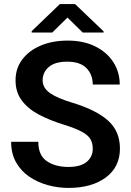

<svg xmlns="http://www.w3.org/2000/svg" viewBox="-20 -922 650 952"><path d="M439.9 -184.6Q439.9 -211.9 428.5 -231.9Q417 -252 385.5 -269Q354 -286.1 293.9 -304.7Q227.5 -325.2 173.8 -353.3Q120.1 -381.3 88.6 -422.9Q57.1 -464.4 57.1 -523.9Q57.1 -582.5 90.1 -626.7Q123 -670.9 181.4 -695.8Q239.7 -720.7 315.4 -720.7Q394.5 -720.7 452.4 -691.9Q510.3 -663.1 542 -613.8Q573.7 -564.5 573.7 -502.9H439.9Q439.9 -552.2 408.7 -584.2Q377.4 -616.2 313.5 -616.2Q252 -616.2 221.7 -589.6Q191.4 -563 191.4 -523.9Q191.4 -485.8 228.3 -460.2Q265.1 -434.6 338.9 -412.6Q455.6 -377.4 515.1 -324.7Q574.7 -272 574.7 -185.5Q574.7 -94.2 504.9 -42.2Q435.1 9.8 318.8 9.8Q267.1 9.8 216.6 -4.2Q166 -18.1 125 -46.1Q84 -74.2 59.6 -117.2Q35.2 -160.2 35.2 -218.8H169.9Q169.9 -151.4 212.4 -122.8Q254.9 -94.2 318.8 -94.2Q379.9 -94.2 409.9 -119.4Q439.9 -144.5 439.9 -184.6ZM352.1 -901.9 493.7 -766.6V-760.7H390.1L314.5 -835L239.3 -760.7H137.2V-767.6L276.9 -901.9Z"/></svg>

Font: Vazirmatn FD SemiBold
Style: Regular
Weight: 600
Designer: Saber Rastikerdar
Foundry: Saber Rastikerdar
Version: Version 33.001